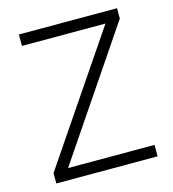

<svg xmlns="http://www.w3.org/2000/svg" viewBox="-105 -787 788 875"><g transform="rotate(-15 289.0 -350.0)"><path d="M53 0V-49L458 -646H64V-700H527V-651L123 -54H531V0Z"/></g></svg>

Font: Geologica Thin Roman Thin
Style: Regular
Weight: 250
Version: Version 1.010;gftools[0.9.28]